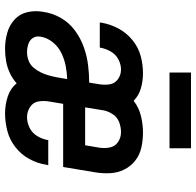

<svg xmlns="http://www.w3.org/2000/svg" viewBox="-28 -740 776 760"><g transform="rotate(90 360.0 -360.0)"><path d="M173 8Q197 8 221 4Q245 0 268 -10.5Q291 -21 310 -38Q330 -13 362.5 -2.5Q395 8 429 8Q463 8 498 -1Q533 -10 562.5 -33Q592 -56 609.5 -88.5Q627 -121 632 -155L634 -163H534Q534 -161 534 -159Q530 -138 518 -118.5Q506 -99 485.5 -89Q465 -79 444 -79Q422 -79 403.5 -91Q385 -103 381.5 -124.5Q378 -146 382 -168L391 -222H641L662 -348Q667 -378 665.5 -408Q664 -438 651 -464Q638 -490 615.5 -507.5Q593 -525 564 -531.5Q535 -538 504 -538Q473 -538 439.5 -530Q406 -522 379 -501Q359 -521 330 -529.5Q301 -538 270 -538Q236 -538 202 -529Q168 -520 139 -496.5Q110 -473 93 -441Q76 -409 70 -375Q70 -371 69 -367H169V-371Q173 -391 184 -410.5Q195 -430 215 -440.5Q235 -451 255 -451Q277 -451 294 -438.5Q311 -426 314 -405Q317 -384 313 -362L307 -325Q272 -325 236.5 -320.5Q201 -316 166 -303.5Q131 -291 100 -268Q69 -245 50.5 -212Q32 -179 27 -144Q21 -112 28 -81Q35 -50 57.5 -29.5Q80 -9 110.5 -0.5Q141 8 173 8ZM405 -309 417 -383Q421 -402 433 -419.5Q445 -437 464.5 -444Q484 -451 503 -451Q525 -451 542.5 -439Q560 -427 564 -405.5Q568 -384 564 -362L555 -309ZM187 -79Q171 -79 155 -84Q139 -89 130.5 -102Q122 -115 125 -132Q129 -158 147 -180.5Q165 -203 190 -215Q215 -227 241 -232Q267 -237 293 -238L286 -197Q283 -181 278.5 -165Q274 -149 266.5 -133.5Q259 -118 247.5 -104.5Q236 -91 219.5 -85Q203 -79 187 -79ZM267 -643H567V-728H267Z"/></g></svg>

Font: Iosevka Sparkle Medium
Style: Italic
Weight: 500
Italic angle: -9°
Designer: Belleve Invis
Foundry: Belleve Invis
Version: Version 4.5.0; ttfautohint (v1.8.3)